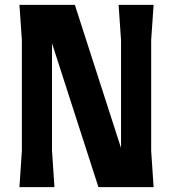

<svg xmlns="http://www.w3.org/2000/svg" viewBox="-20 -770 712 790"><path d="M602 -150 612 0H385L194 -592V-150L204 0H60L70 -150V-605L60 -750H288L478 -161V-605L468 -750H612L602 -605Z"/></svg>

Font: Farro
Style: Bold
Weight: 700
Designer: Aceler Chua
Foundry: Grayscale Limited
Version: Version 1.101